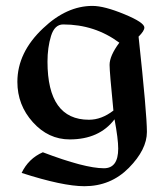

<svg xmlns="http://www.w3.org/2000/svg" viewBox="-20 -476 577 663"><path d="M271.5 167Q196.8 167 54.7 121.1Q78.6 71.3 127.9 49.8Q272.9 105 338.9 105Q388.2 105 388.2 37.1Q388.2 3.9 375.5 -64Q322.8 5.4 220.7 5.4Q147 5.4 93.5 -54Q40 -113.3 40 -193.4Q40 -294.9 128.9 -378.4Q210 -455.6 299.3 -455.6Q339.8 -455.6 409.2 -427Q478.5 -398.4 478.5 -380.9Q478.5 -369.1 458.5 -349.6Q487.3 -82.5 487.3 -20.5Q487.3 40.5 424.8 103.8Q362.3 167 271.5 167ZM287.1 -62.5Q330.6 -62.5 371.6 -94.2Q358.4 -227.1 358.4 -252Q358.4 -283.2 392.1 -328.6Q307.1 -391.6 198.2 -391.6Q168.5 -391.6 156.2 -351.8Q144 -312 144 -263.2Q144 -62.5 287.1 -62.5Z"/></svg>

Font: Balgruf
Style: Regular
Weight: 500
Designer: Paul James MIller
Foundry: High-Logic / Made with FontCreator
Version: Version 1.201;March 28, 2021;FontCreator 13.0.0.2683 64-bit